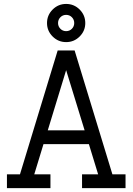

<svg xmlns="http://www.w3.org/2000/svg" viewBox="-20 -965 680 985"><path d="M319.3 -749Q278.8 -749 250 -777.8Q221.2 -806.6 221.2 -846.7Q221.2 -887.2 250 -916Q278.8 -944.8 319.3 -944.8Q359.9 -944.8 388.7 -916Q417.5 -887.2 417.5 -846.7Q417.5 -806.6 388.7 -777.8Q359.9 -749 319.3 -749ZM319.3 -805.2Q336.9 -805.2 348.9 -817.4Q360.8 -829.6 360.8 -846.7Q360.8 -864.3 348.9 -876.5Q336.9 -888.7 319.3 -888.7Q301.8 -888.7 289.8 -876.5Q277.8 -864.3 277.8 -846.7Q277.8 -829.6 289.8 -817.4Q301.8 -805.2 319.3 -805.2ZM15.6 0V-70.8H82.5L275.9 -706.1H362.8L556.6 -70.8H624V0H400.9V-70.8H483.4L436 -225.6H203.1L155.8 -70.8H238.8V0ZM319.3 -605 225.1 -296.4H414.1Z"/></svg>

Font: Kay Pho Du Medium
Style: Regular
Weight: 500
Designer: Victor Gaultney, Khu Oo Reh
Foundry: SIL International
Version: Version 3.000